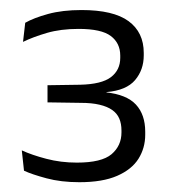

<svg xmlns="http://www.w3.org/2000/svg" viewBox="-20 -728 348 392"><path d="M142 -356Q104.5 -356 74.8 -364Q45 -372 29 -379.5L24.5 -421Q45 -411.5 74.5 -403.8Q104 -396 137 -396Q187.5 -396 207.8 -413.2Q228 -430.5 228 -457.5V-461.5Q228 -475.5 223.5 -486Q219 -496.5 209 -503.5Q199 -510.5 183.2 -514.2Q167.5 -518 144.5 -518L77 -519V-554L143.5 -555Q187.5 -556 206.5 -570.5Q225.5 -585 225.5 -610V-614.5Q225.5 -640 206.2 -654.5Q187 -669 140.5 -669Q104 -669 75.8 -660.8Q47.5 -652.5 27 -642.5L31.5 -681.5Q49 -691.5 78.2 -699.5Q107.5 -707.5 146.5 -707.5Q211.5 -707.5 242.5 -684.8Q273.5 -662 273.5 -620V-615Q273.5 -585.5 255.8 -564.5Q238 -543.5 197.5 -540L196 -536V-539.5Q238.5 -535 257.5 -514.5Q276.5 -494 276.5 -459V-453Q276.5 -426 262.8 -404Q249 -382 219.2 -369Q189.5 -356 142 -356Z"/></svg>

Font: Anek Gujarati Medium Light
Style: Regular
Weight: 300
Version: Version 1.003